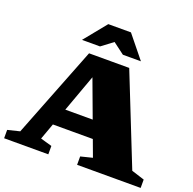

<svg xmlns="http://www.w3.org/2000/svg" viewBox="-154 -1073 1240 1231"><g transform="rotate(20 466.0 -458.0)"><path d="M211 -190V-306.5H580.5V-190ZM844.5 -85 932.5 -57V0H499V-57L579 -77L391 -583.5H407.5L224.5 -79.5L302.5 -57V0H1V-57L83 -77L326.5 -698H600.5ZM435 -837.5H476L377.5 -763.5H254.5L378.5 -916H533L656.5 -763.5H533.5Z"/></g></svg>

Font: Newsreader 9pt ExtraBold
Style: Regular
Weight: 800
Designer: Hugues Gentile
Foundry: Production Type
Version: Version 1.003